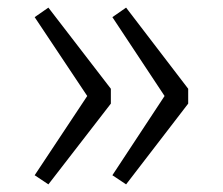

<svg xmlns="http://www.w3.org/2000/svg" viewBox="-20 -540 586 504"><path d="M107 -520 71 -495 209 -288 71 -80 107 -56 271 -268V-307ZM311 -520 275 -495 412 -288 275 -80 311 -56 474 -268V-307Z"/></svg>

Font: FiraGO Light
Style: Regular
Weight: 300
Designer: bBox Type
Foundry: bBox Type GmbH
Version: Version 1.001;PS 001.001;hotconv 1.0.88;makeotf.lib2.5.64775